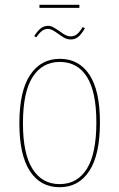

<svg xmlns="http://www.w3.org/2000/svg" viewBox="-20 -774 499 803"><path d="M398 -262Q398 -127 353.5 -59Q309 9 229 9Q149 9 105 -58.5Q61 -126 61 -258Q61 -393 106 -460.5Q151 -528 230 -528Q310 -528 354 -461.5Q398 -395 398 -262ZM76 -258Q76 -131 116 -67.5Q156 -4 229 -4Q303 -4 343 -67.5Q383 -131 383 -262Q383 -390 343.5 -452.5Q304 -515 230 -515Q157 -515 116.5 -452Q76 -389 76 -258ZM223 -633Q209 -643 199.5 -648Q190 -653 181 -653Q167 -653 156 -645Q145 -637 132 -618L123 -623Q137 -645 150.5 -655.5Q164 -666 181 -666Q192 -666 202 -660.5Q212 -655 230 -643Q244 -632 254.5 -627Q265 -622 276 -622Q291 -622 302 -631Q313 -640 326 -661L335 -656Q321 -631 307.5 -620Q294 -609 276 -609Q262 -609 250.5 -615Q239 -621 223 -633ZM145 -741V-754H312V-741Z"/></svg>

Font: Fira Sans Compressed Hair
Style: Regular
Weight: 100
Width: 1
Designer: bBox Type GmbH & Carrois Corporate GbR & Edenspiekermann AG
Foundry: bBox Type GmbH & Carrois Corporate GbR & Edenspiekermann AG
Version: Version 4.301